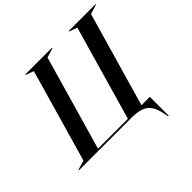

<svg xmlns="http://www.w3.org/2000/svg" viewBox="-266 -919 1293 1293"><g transform="rotate(-45 380.5 -272.5)"><path d="M814.9 -711.9V-707L747.1 -687L553.2 -12.2H632.8V167H627L623 146Q609.9 65.4 571.5 32.7Q533.2 0 445.8 0H-54.2V-4.9L13.2 -24.9L203.1 -687L147 -707V-711.9H399.9V-707L333 -687L139.2 -12.2H423.8L617.2 -687L561 -707V-711.9Z"/></g></svg>

Font: Nyght Serif Medium Italic
Style: Regular
Weight: 500
Italic angle: -16°
Designer: Maksym Kobuzan
Version: Version 0.410;Glyphs 3.1.2 (3151)